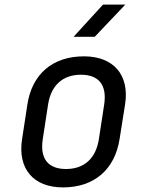

<svg xmlns="http://www.w3.org/2000/svg" viewBox="-20 -805 640 835"><path d="M300 -645H392L525 -785H428ZM254 10C389 10 479 -67 500 -200L524 -351C544 -479 474 -560 345 -560C209 -560 119 -483 99 -350L76 -200C56 -71 125 10 254 10ZM267 -70C189 -70 153 -115 166 -200L189 -350C202 -435 254 -480 332 -480C410 -480 446 -435 433 -350L410 -200C397 -115 345 -70 267 -70Z"/></svg>

Font: JetBrains Mono
Style: Italic
Weight: 400
Italic angle: -9°
Monospace: yes
Designer: Philipp Nurullin, Konstantin Bulenkov
Foundry: JetBrains
Version: Version 2.305